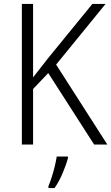

<svg xmlns="http://www.w3.org/2000/svg" viewBox="-20 -734 565 975"><path d="M525 0H458L225 -363L148 -282V0H91V-714H148V-341Q163 -361 182 -384.5Q201 -408 223 -437L449 -714H516L265 -406ZM325 69Q316 103 298 145.5Q280 188 257 221H226V211Q233 195 242 167.5Q251 140 258 111Q265 82 268 61H325Z"/></svg>

Font: Noto Sans Lao SemiCondensed Light
Style: Regular
Weight: 300
Width: 4
Designer: Monotype Design Team
Foundry: Monotype Imaging Inc.
Version: Version 2.003; ttfautohint (v1.8.4.7-5d5b)